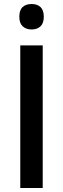

<svg xmlns="http://www.w3.org/2000/svg" viewBox="-20 -941 315 961"><path d="M81.5 0V-713.9H193.8V0ZM138.2 -920.9Q166.5 -920.9 182.9 -905.5Q199.2 -890.1 199.2 -856.9Q199.2 -824.7 182.6 -809.1Q166 -793.5 138.2 -793.5Q110.8 -793.5 93.8 -809.1Q76.7 -824.7 76.7 -856.9Q76.7 -890.6 93.3 -905.8Q109.9 -920.9 138.2 -920.9Z"/></svg>

Font: Open Sans SemiCondensed SemiBold
Style: Regular
Weight: 600
Width: 4
Designer: Monotype Design Team
Foundry: Monotype Imaging Inc.
Version: Version 3.000